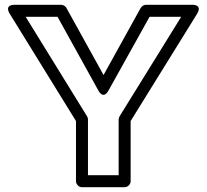

<svg xmlns="http://www.w3.org/2000/svg" viewBox="-20 -756 864 801"><path d="M433 -379 604 -686H736L479 -271C477 -267 475 -262 475 -258V-25H347V-258C347 -263 345 -268 343 -271L87 -686H220L390 -379C390 -379 410 -337 433 -379ZM412 -443 257 -723C253 -730 244 -736 235 -736H42C-6 -736 21 -698 21 -698L297 -251V0C297 11 307 25 322 25H500C511 25 525 15 525 0V-251L802 -698C827 -739 781 -736 781 -736H589C581 -736 572 -731 567 -723Z"/></svg>

Font: Asimov
Style: XWidOu
Weight: 500
Designer: Google
Version: Version 2.000980; 2014